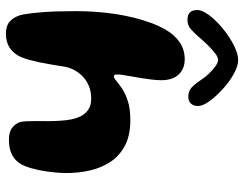

<svg xmlns="http://www.w3.org/2000/svg" viewBox="-114 -746 886 699"><g transform="rotate(90 329.5 -397.0)"><path d="M103 25Q75.5 25 60 12Q44.5 -1 36 -26Q33 -37 30.2 -56.8Q27.5 -76.5 25.2 -103.5Q23 -130.5 22 -162.5Q21 -194.5 21 -230Q21 -264.5 23.5 -300.5Q26 -336.5 31.2 -371.5Q36.5 -406.5 44.5 -439.5Q52.5 -472.5 63.5 -502.2Q74.5 -532 88.5 -556.5Q108.5 -590.5 135.2 -608.2Q162 -626 196 -626Q231 -626 251.8 -603.8Q272.5 -581.5 272.5 -541.5Q272.5 -525 270.2 -506.2Q268 -487.5 265 -468.8Q262 -450 258.8 -432.5Q255.5 -415 253.5 -401.2Q251.5 -387.5 251.5 -380Q251.5 -368 258 -368Q264.5 -368 275 -377Q285.5 -386 303.2 -398Q321 -410 348.8 -419Q376.5 -428 418 -428Q473.5 -428 510.5 -408.5Q547.5 -389 569.5 -355.8Q591.5 -322.5 601 -281.2Q610.5 -240 610.5 -196Q610.5 -175.5 608.2 -152.5Q606 -129.5 602 -107.2Q598 -85 592.5 -66Q587 -47 580.5 -34Q567.5 -10 545.2 2Q523 14 489.5 14Q462.5 14 447.5 3.5Q432.5 -7 425 -25.5Q422.5 -36 421.8 -52Q421 -68 421.2 -88Q421.5 -108 421.5 -129.8Q421.5 -151.5 420 -173Q419 -194.5 414.8 -214.8Q410.5 -235 401.8 -250.8Q393 -266.5 378 -276Q363 -285.5 339.5 -285.5Q313 -285.5 292.2 -276.5Q271.5 -267.5 257.2 -253Q243 -238.5 234.5 -221.8Q226 -205 223.5 -189.5Q219 -162 215.2 -139.2Q211.5 -116.5 207.5 -97.8Q203.5 -79 199 -62.5Q194.5 -46 188.5 -30.5Q176.5 -3.5 155.2 10.8Q134 25 103 25ZM52.5 -636Q17 -636 17 -671.5Q17 -690 36 -715.2Q55 -740.5 84.2 -764.5Q113.5 -788.5 144.5 -804.5Q175.5 -820.5 199.5 -820.5Q221 -820.5 249.8 -804.5Q278.5 -788.5 305 -764.2Q331.5 -740 349 -715.8Q366.5 -691.5 366.5 -674.5Q366.5 -658 357.5 -648.5Q348.5 -639 333 -639Q312 -639 299 -651.2Q286 -663.5 271 -686Q262 -700 248.5 -714.2Q235 -728.5 221.5 -738Q208 -747.5 198 -747.5Q189 -747.5 174.8 -736.8Q160.5 -726 145 -710.2Q129.5 -694.5 117 -679.5Q99.5 -659 85.8 -647.5Q72 -636 52.5 -636Z"/></g></svg>

Font: Gluten SemiBold
Style: Regular
Weight: 600
Designer: Tyler Finck
Foundry: Etcetera Type Company
Version: Version 1.300